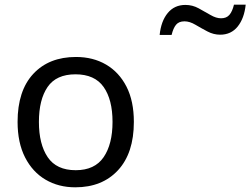

<svg xmlns="http://www.w3.org/2000/svg" viewBox="-20 -789 1068 819"><path d="M551 -269Q551 -136 483.5 -63Q416 10 301 10Q230 10 174.5 -22.5Q119 -55 87 -117.5Q55 -180 55 -269Q55 -402 122 -474Q189 -546 304 -546Q377 -546 432.5 -513.5Q488 -481 519.5 -419.5Q551 -358 551 -269ZM146 -269Q146 -174 183.5 -118.5Q221 -63 303 -63Q384 -63 422 -118.5Q460 -174 460 -269Q460 -364 422 -418Q384 -472 302 -472Q220 -472 183 -418Q146 -364 146 -269ZM661 -640Q667 -699 695.5 -733.5Q724 -768 771 -768Q801 -768 827.5 -753.5Q854 -739 878 -725Q902 -711 923 -711Q946 -711 958.5 -725.5Q971 -740 978 -769H1028Q1022 -711 994 -676Q966 -641 919 -641Q891 -641 864.5 -655Q838 -669 813.5 -683.5Q789 -698 767 -698Q743 -698 731 -683.5Q719 -669 712 -640Z"/></svg>

Font: Noto Sans Thai Looped
Style: Regular
Weight: 400
Designer: Sasikarn Vongin, Ben Mitchell
Foundry: The Fontpad Ltd
Version: Version 1.001; ttfautohint (v1.8.4.7-5d5b)